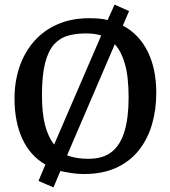

<svg xmlns="http://www.w3.org/2000/svg" viewBox="-20 -740 739 833"><path d="M212 73 147 45 177 -26Q111 -64 77 -137.5Q43 -211 43 -313Q43 -386 64.5 -449.5Q86 -513 127.5 -560.5Q169 -608 229.5 -634.5Q290 -661 367 -661Q388 -661 408 -659.5Q428 -658 447 -653L477 -720L540 -692L513 -629Q583 -592 620.5 -517Q658 -442 658 -337Q658 -263 639 -199Q620 -135 581.5 -87Q543 -39 484 -12Q425 15 344 15Q316 15 290.5 11Q265 7 242 2ZM215 -113 419 -586Q404 -591 387.5 -593Q371 -595 352 -595Q311 -595 276 -585.5Q241 -576 215.5 -548.5Q190 -521 176 -467.5Q162 -414 162 -326Q162 -250 175.5 -197.5Q189 -145 215 -113ZM364 -51Q426 -51 464 -80.5Q502 -110 520 -169.5Q538 -229 538 -316Q538 -407 522 -462.5Q506 -518 478 -548L271 -66Q310 -51 364 -51Z"/></svg>

Font: Faustina Light Medium
Style: Regular
Weight: 500
Version: Version 1.200